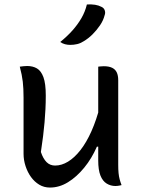

<svg xmlns="http://www.w3.org/2000/svg" viewBox="-20 -833 640 864"><path d="M102 -536Q128 -536 146.5 -525Q165 -514 175.5 -485.5Q186 -457 186 -403Q186 -371 184.5 -341.5Q183 -312 180.5 -282.5Q178 -253 174 -221Q170 -189 164 -149Q174 -119 189.5 -103.5Q205 -88 228 -88Q257 -88 286 -105.5Q315 -123 342 -157.5Q369 -192 391.5 -242.5Q414 -293 431 -359V-173H416Q393 -120 359 -78.5Q325 -37 286 -13Q247 11 205 11Q178 11 156.5 -2Q135 -15 119.5 -36.5Q104 -58 95 -85.5Q86 -113 86 -141Q86 -184 86 -226Q86 -268 86 -310.5Q86 -353 86 -394Q86 -435 82.5 -465.5Q79 -496 69 -533Q78 -534 85.5 -535Q93 -536 102 -536ZM447 -535Q470 -535 484.5 -528Q499 -521 505.5 -507Q512 -493 512 -472Q512 -405 512 -341Q512 -277 512 -215Q512 -153 512 -91Q512 -70 513.5 -54.5Q515 -39 518.5 -26Q522 -13 527 0Q523 1 518 2Q513 3 508.5 3.5Q504 4 499 4Q478 4 460 -7Q442 -18 432 -43Q422 -68 422 -111Q422 -183 422 -254.5Q422 -326 422 -396Q422 -466 422 -533Q427 -534 430.5 -534Q434 -534 438.5 -534.5Q443 -535 447 -535ZM371 -813Q392 -814 408 -811.5Q424 -809 437 -802Q448 -797 451.5 -786Q455 -775 451 -765Q445 -741 430 -719Q415 -697 396.5 -678.5Q378 -660 356 -647Q342 -638 327 -634.5Q312 -631 296 -631Q284 -631 272.5 -634Q261 -637 251 -644Q283 -670 306.5 -696.5Q330 -723 346.5 -751.5Q363 -780 371 -813Z"/></svg>

Font: Recursive Casual
Style: Regular
Weight: 400
Version: Version 1.047